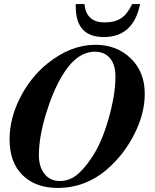

<svg xmlns="http://www.w3.org/2000/svg" viewBox="-20 -905 762 943"><path d="M449 -685Q553 -685 622 -618.5Q691 -552 691 -444Q691 -349 641.5 -249.5Q592 -150 511 -78Q403 18 263 18Q155 18 91 -44.5Q27 -107 27 -221Q27 -322 78 -423.5Q129 -525 213 -593Q327 -685 449 -685ZM446 -651Q355 -651 284 -531Q238 -453 204.5 -341.5Q171 -230 171 -143Q171 -86 198.5 -51Q226 -16 273 -16Q319 -16 355 -44Q391 -72 430 -130Q479 -202 513 -321Q547 -440 547 -528Q547 -588 520 -619.5Q493 -651 446 -651ZM629 -885H668Q635 -723 490 -723Q352 -723 352 -872V-885H395Q403 -795 494 -795Q544 -795 575 -815.5Q606 -836 629 -885Z"/></svg>

Font: STIX
Style: Bold Italic
Weight: 700
Italic angle: -16.33°
Designer: MicroPress Inc., with final additions and corrections provided by Coen Hoffman, Elsevier (retired)
Version: Version 1.1.1